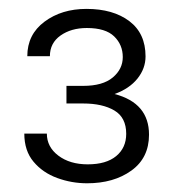

<svg xmlns="http://www.w3.org/2000/svg" viewBox="-20 -736 401 436"><path d="M130.9 -501V-541H168.9Q213.4 -541 236.1 -560.1Q258.8 -579.1 258.8 -606.4Q258.8 -634.3 239.3 -653.3Q219.7 -672.4 177.2 -672.4Q141.6 -672.4 117.4 -655.3Q93.3 -638.2 93.3 -608.4H42Q42 -657.7 81.1 -686.8Q120.1 -715.8 176.3 -715.8Q236.8 -715.8 273.7 -688Q310.5 -660.2 310.5 -607.9Q310.5 -580.6 292.2 -557.6Q273.9 -534.7 240.2 -522.5Q318.4 -502 318.4 -430.2Q318.4 -377.4 278.3 -348.6Q238.3 -319.8 177.7 -319.8Q142.6 -319.8 109.9 -331.8Q77.1 -343.8 56.2 -368.7Q35.2 -393.6 35.2 -432.6H86.4Q86.4 -402.3 112.5 -382.6Q138.7 -362.8 179.2 -362.8Q221.2 -362.8 243.9 -381.6Q266.6 -400.4 266.6 -432.1Q266.6 -469.2 239.7 -485.1Q212.9 -501 168.9 -501Z"/></svg>

Font: Vazirmatn UI FD ExtraLight
Style: Regular
Weight: 200
Designer: Saber Rastikerdar
Foundry: Saber Rastikerdar
Version: Version 33.003